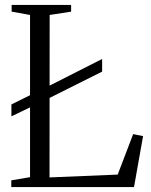

<svg xmlns="http://www.w3.org/2000/svg" viewBox="-20 -763 614 783"><path d="M26 0V-27.5L102.5 -40.5V-702L27.5 -715.5V-743H270V-715.5L182.5 -702L182 -39.5L460 -51L523 -216L563.5 -208L526.5 0ZM26.5 -288.5V-337L120 -383.5L149 -397L396.5 -522.5V-471L148 -346.5L120 -333.5Z"/></svg>

Font: Merriweather 96pt Light
Style: Regular
Weight: 300
Version: Version 2.100